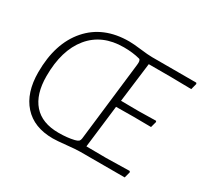

<svg xmlns="http://www.w3.org/2000/svg" viewBox="-138 -840 1101 1041"><g transform="rotate(30 412.5 -319.5)"><path d="M395 -651Q422 -651 470.5 -645Q519 -639 545 -639H821L825 -633L815 -595L683 -597H548L517 -350L627 -349L736 -351L739 -345L729 -308L618 -309L510 -308L496 -191L478 -42L601 -41L748 -44L752 -38L742 0H465Q437 0 380.5 6Q324 12 298 12Q180 12 115.5 -60Q51 -132 51 -260Q51 -441 142.5 -546Q234 -651 395 -651ZM386 -609Q250 -609 175 -517.5Q100 -426 100 -264Q100 -151 153 -90.5Q206 -30 310 -30Q364 -30 406 -40Q422 -44 428.5 -49.5Q435 -55 437 -69L495 -562Q499 -593 487 -597Q442 -609 386 -609Z"/></g></svg>

Font: Alegreya Sans Light
Style: Italic
Weight: 300
Italic angle: -7°
Designer: Juan Pablo del Peral
Foundry: Huerta Tipografica
Version: Version 2.007